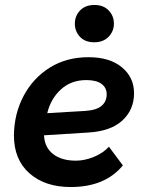

<svg xmlns="http://www.w3.org/2000/svg" viewBox="-20 -743 583 772"><path d="M264 9Q161 9 98.5 -46Q36 -101 36 -199Q37 -286 75 -357.5Q113 -429 180 -471Q247 -513 336 -513Q421 -513 470 -472.5Q519 -432 519 -368Q519 -302 472 -258.5Q425 -215 333 -210L157 -199Q159 -151 193 -124Q227 -97 285 -97Q320 -97 357 -112Q394 -127 418 -153L474 -78Q403 9 264 9ZM327 -421Q266 -421 225 -383.5Q184 -346 170 -288L323 -297Q368 -300 388.5 -317.5Q409 -335 409 -364Q409 -390 388.5 -405.5Q368 -421 327 -421ZM359 -573Q322 -573 301.5 -595Q281 -617 281 -648Q281 -679 302 -701Q323 -723 360 -723Q396 -723 417 -701Q438 -679 438 -648Q438 -617 416.5 -595Q395 -573 359 -573Z"/></svg>

Font: Livvic SemiBold
Style: Italic
Weight: 600
Italic angle: -10°
Designer: Jacques Le Bailly, Baron von Fonthausen
Version: Version 1.001; ttfautohint (v1.8.2)